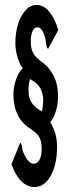

<svg xmlns="http://www.w3.org/2000/svg" viewBox="-20 -697 290 774"><path d="M119 57Q61 57 26 -34L61 -121Q66 -121 69 -102Q72 -81 86 -59Q100 -37 116 -37Q131 -37 139.5 -53.5Q148 -70 148 -99Q148 -124 140 -141Q132 -158 108 -174Q68 -199 51 -234.5Q34 -270 34 -317Q34 -346 45 -377.5Q56 -409 72 -422Q59 -438 50.5 -466.5Q42 -495 42 -524Q42 -566 53 -600.5Q64 -635 83.5 -656Q103 -677 128 -677Q156 -677 178.5 -650Q201 -623 215 -576L174 -500Q170 -503 168.5 -507.5Q167 -512 165 -528Q162 -551 153 -569Q144 -587 130 -587Q118 -587 111 -571Q104 -555 104 -529Q104 -501 114 -482.5Q124 -464 153 -444Q174 -430 194 -395.5Q214 -361 214 -307Q214 -276 204.5 -246.5Q195 -217 182 -205Q195 -185 202.5 -160Q210 -135 210 -106Q210 -34 184.5 11.5Q159 57 119 57ZM148 -248Q151 -254 152.5 -268.5Q154 -283 154 -296Q154 -315 145.5 -335Q137 -355 116 -369L102 -378Q98 -373 96.5 -359Q95 -345 95 -332Q95 -309 102 -293Q109 -277 127 -262Q131 -259 136 -255.5Q141 -252 148 -248Z"/></svg>

Font: Inconsolata UltraCondensed Bold
Style: Regular
Weight: 700
Width: 1
Monospace: yes
Designer: Raph Levien, Cyreal, Brenton Simpson
Foundry: Raph Levien, Cyreal, Google
Version: Version 3.001; ttfautohint (v1.8.2.53-6de2)